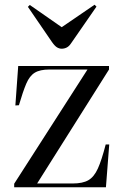

<svg xmlns="http://www.w3.org/2000/svg" viewBox="-20 -792 517 812"><path d="M40 0V-15L350 -498H189Q149 -498 127 -484.5Q105 -471 91 -438Q77 -405 60 -347L45 -346L57 -513H441V-498L137 -16H287Q330 -16 354 -30Q378 -44 394 -79.5Q410 -115 427 -181H442L428 0ZM241 -586Q231 -586 221.5 -591.5Q212 -597 200 -614L98 -763L106 -771L241 -677L380 -772L388 -764L280 -608Q272 -596 262 -591Q252 -586 241 -586Z"/></svg>

Font: Literata 72pt
Style: Regular
Weight: 400
Designer: Latin by Veronika Burian and Jose Scaglione. Greek by Irene Vlachou. Cyrillic by Vera Evstafieva.
Foundry: TypeTogether
Version: Version 3.002